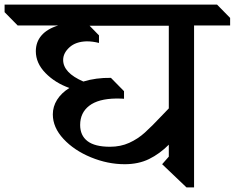

<svg xmlns="http://www.w3.org/2000/svg" viewBox="-76 -806 1022 836"><path d="M926 -695H769V10H736L630 -91L659 -124V-176Q619 -136 573 -113.5Q527 -91 467 -91Q393 -91 320 -121Q247 -151 200.5 -201Q154 -251 154 -308Q154 -342 172.5 -371.5Q191 -401 226 -423Q164 -445 122 -488Q80 -531 80 -583Q80 -623 104.5 -651.5Q129 -680 177 -695H1L-56 -753V-786H869L926 -728ZM314 -694 355 -652V-619Q328 -626 302 -626Q254 -625 226.5 -600Q199 -575 199 -545Q199 -489 287 -451Q342 -468 407 -467L464 -409V-376Q453 -377 430 -377Q352 -376 312.5 -345.5Q273 -315 273 -262Q273 -216 305 -191.5Q337 -167 403 -167Q449 -167 486.5 -184Q524 -201 554.5 -228.5Q585 -256 634 -308L659 -334V-694Z"/></svg>

Font: Inknut Antiqua Light
Style: Regular
Weight: 300
Designer: Claus Eggers Sørensen
Foundry: Claus Eggers Sørensen
Version: Version 1.003; ttfautohint (v1.8.2) -l 8 -r 50 -G 200 -x 14 